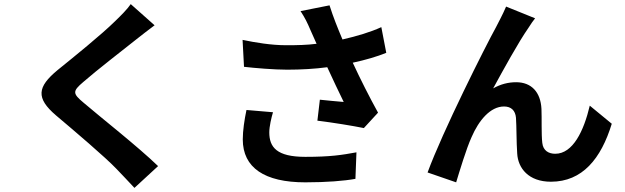

<svg xmlns="http://www.w3.org/2000/svg" viewBox="-20 -840 3040 934"><path d="M616 -820C600 -796 568 -764 540 -737C473 -671 338 -562 260 -499C161 -417 154 -363 252 -279C342 -203 493 -75 547 -18C575 12 606 43 634 74L749 -32C651 -127 460 -277 387 -340C333 -385 332 -396 385 -441C450 -498 581 -599 645 -650C668 -668 701 -694 732 -717Z M1179 -305C1169 -258 1161 -204 1161 -162C1161 -24 1267 47 1465 47C1568 47 1655 40 1709 30L1714 -99C1643 -86 1588 -77 1465 -77C1326 -77 1290 -124 1290 -196C1290 -225 1300 -267 1308 -294ZM1835 -708C1783 -684 1716 -664 1646 -648C1622 -705 1601 -757 1583 -814L1442 -786C1464 -752 1474 -732 1491 -692L1520 -627C1473 -621 1428 -620 1372 -620C1299 -620 1222 -633 1160 -646L1167 -515C1219 -509 1313 -501 1377 -501C1445 -501 1513 -505 1572 -513C1599 -453 1630 -390 1652 -344C1623 -346 1567 -352 1536 -355L1524 -253C1598 -244 1696 -228 1750 -217L1819 -292C1778 -366 1732 -457 1696 -535C1757 -548 1815 -565 1859 -583Z M2583 -751 2442 -808C2424 -766 2406 -734 2393 -708C2341 -614 2132 -198 2060 -1L2199 47C2215 -5 2248 -116 2274 -173C2309 -254 2365 -322 2432 -322C2467 -322 2487 -302 2490 -267C2493 -227 2492 -147 2496 -93C2500 -22 2551 44 2660 44C2813 44 2904 -68 2956 -238L2849 -326C2820 -203 2767 -92 2681 -92C2649 -92 2622 -107 2618 -145C2613 -187 2616 -266 2614 -310C2610 -392 2565 -440 2491 -440C2453 -440 2416 -431 2379 -410C2427 -498 2502 -635 2551 -705C2562 -722 2573 -739 2583 -751Z"/></svg>

Font: Noto Sans Japanese Bold
Style: Bold
Weight: 700
Designer: Ryoko NISHIZUKA (kana & ideographs); Paul D. Hunt (Latin, Greek & Cyrillic); Wenlong ZHANG (bopomofo); Sandoll Communica
Foundry: Adobe Systems Incorporated
Version: Version 1.000;PS 1;hotconv 1.0.78;makeotf.lib2.5.61930